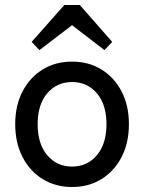

<svg xmlns="http://www.w3.org/2000/svg" viewBox="-20 -739 578 770"><path d="M269 11Q203 11 151.5 -20.5Q100 -52 70.5 -109Q41 -166 41 -241Q41 -316 70.5 -372.5Q100 -429 151.5 -460.5Q203 -492 269 -492Q335 -492 386.5 -460.5Q438 -429 467.5 -372.5Q497 -316 497 -241Q497 -166 467.5 -109Q438 -52 386.5 -20.5Q335 11 269 11ZM269 -71Q330 -71 368.5 -116.5Q407 -162 407 -241Q407 -320 368.5 -365Q330 -410 269 -410Q208 -410 169.5 -365Q131 -320 131 -241Q131 -162 169.5 -116.5Q208 -71 269 -71ZM238 -719H300L430 -571L399 -538L269 -638L138 -538L107 -571Z"/></svg>

Font: Zen Kaku Gothic New Medium
Style: Regular
Weight: 500
Designer: Yoshimichi Ohira
Foundry: Positype
Version: Version 1.002